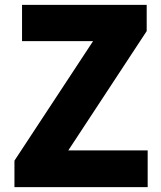

<svg xmlns="http://www.w3.org/2000/svg" viewBox="-20 -764 659 784"><path d="M39 -108 360 -596H70V-744H579V-637L259 -150H583V0H39Z"/></svg>

Font: Kinto Sans Black
Style: Regular
Weight: 900
Designer: Authors: Ryoko NISHIZUKA  (kana & ideographs); Paul D. Hunt (Latin, Greek & Cyrillic); Wenlong ZHANG  (bopomofo); Sandol
Foundry: Adobe Systems Incorporated, ookami Inc.
Version: Version 0.001